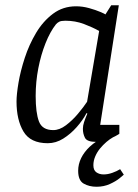

<svg xmlns="http://www.w3.org/2000/svg" viewBox="-20 -537 528 732"><path d="M162 9Q96 9 69.5 -35.5Q43 -80 43 -150Q43 -177 50.5 -221.5Q58 -266 74.5 -316.5Q91 -367 117.5 -411.5Q144 -456 182 -484.5Q220 -513 270 -513Q295 -513 320 -506Q345 -499 362.5 -491.5Q380 -484 382 -482L404 -517H433L362 -61H435V-27Q433 -25 419 -17.5Q405 -10 386 -3Q367 4 347 4Q312 4 304 -11.5Q296 -27 296 -46Q296 -58 300.5 -71.5Q305 -85 313 -104L310 -106Q296 -79 272.5 -52.5Q249 -26 221 -8.5Q193 9 162 9ZM183 -41Q207 -41 231.5 -59.5Q256 -78 277 -103Q298 -128 312 -149L358 -419Q333 -433 300 -445.5Q267 -458 229 -458Q213 -458 205.5 -454Q198 -450 193 -444Q171 -416 153.5 -372Q136 -328 126 -276.5Q116 -225 116 -171Q116 -107 128.5 -74Q141 -41 183 -41ZM348 175Q320 175 299 163Q278 151 278 114Q278 89 289.5 65.5Q301 42 323 21.5Q345 1 376 -13H410Q399 -7 386 4Q373 15 361.5 29Q350 43 343 59.5Q336 76 336 93Q336 112 347.5 120Q359 128 375 128Q391 128 408 122Q425 116 438 108L452 129Q450 131 436 142.5Q422 154 399 164.5Q376 175 348 175Z"/></svg>

Font: Faustina Light
Style: Italic
Weight: 300
Italic angle: -8°
Designer: Alfonso Garcia
Foundry: http://www.omnibus-type.com
Version: Version 1.200